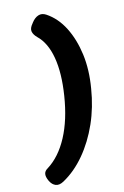

<svg xmlns="http://www.w3.org/2000/svg" viewBox="-150 -817 623 965"><g transform="rotate(-15 161.5 -334.0)"><path d="M173 -333Q191 -447 177 -528.5Q163 -610 118 -653Q101 -670 98 -687Q95 -704 113 -725L116 -729Q132 -750 151.5 -756.5Q171 -763 191 -750Q244 -715 276 -652Q308 -589 318.5 -508Q329 -427 313 -333Q298 -239 262 -158Q226 -77 173.5 -14.5Q121 48 57 83Q33 96 15.5 89Q-2 82 -12 62L-14 58Q-24 36 -21 21.5Q-18 7 -2 -2Q64 -43 109 -127.5Q154 -212 173 -333Z"/></g></svg>

Font: Winky Sans SemiBold
Style: Italic
Weight: 600
Italic angle: -8.97852°
Designer: Simon Atzbach
Foundry: typofactur
Version: Version 1.205